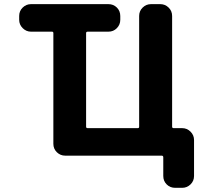

<svg xmlns="http://www.w3.org/2000/svg" viewBox="-20 -775 1040 933"><path d="M831.1 137.7Q806.6 137.7 790 121.1Q773.4 104.5 773.4 80.1V-10.7Q773.4 -18.6 765.6 -18.6H296.9Q273.4 -18.6 256.3 -35.2Q239.3 -51.8 239.3 -76.2V-614.3Q239.3 -621.1 232.4 -621.1H130.9Q107.4 -621.1 90.3 -638.2Q73.2 -655.3 73.2 -678.7V-697.3Q73.2 -721.7 90.3 -738.3Q107.4 -754.9 130.9 -754.9H506.8Q531.2 -754.9 547.9 -738.3Q564.5 -721.7 564.5 -697.3V-678.7Q564.5 -655.3 547.9 -638.2Q531.2 -621.1 506.8 -621.1H406.2Q398.4 -621.1 398.4 -614.3V-159.2Q398.4 -152.3 406.2 -152.3H649.4Q656.2 -152.3 656.2 -159.2V-697.3Q656.2 -721.7 673.3 -738.3Q690.4 -754.9 713.9 -754.9H758.8Q782.2 -754.9 799.3 -738.3Q816.4 -721.7 816.4 -697.3V-159.2Q816.4 -152.3 824.2 -152.3H865.2Q888.7 -152.3 905.8 -135.3Q922.9 -118.2 922.9 -94.7V80.1Q922.9 104.5 905.8 121.1Q888.7 137.7 865.2 137.7Z"/></svg>

Font: Rounded Mgen+ 1m bold
Style: Bold
Weight: 700
Designer: [Source Han Sans]
Ryoko NISHIZUKA  (kana & ideographs); Paul D. Hunt (Latin, Greek & Cyrillic); Wenlong ZHANG  (bopomofo
Version: Version 1.059.20150602